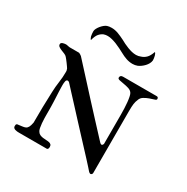

<svg xmlns="http://www.w3.org/2000/svg" viewBox="-152 -786 889 915"><g transform="rotate(30 292.5 -328.0)"><path d="M73.2 0Q68.4 0 62.5 -0.5Q56.6 -1 51.5 -2.7Q46.4 -4.4 43 -7.8Q39.6 -11.2 39.6 -17.1Q39.6 -21.5 40.3 -24.9Q41 -28.3 45.4 -30.3Q61 -32.7 71.5 -33.7Q82 -34.7 89.4 -38.1Q96.7 -41.5 101.3 -50Q106 -58.6 109.4 -76.2Q109.4 -117.7 110.1 -161.6Q110.8 -205.6 112.8 -246.6Q113.8 -276.4 117.9 -304.4Q122.1 -332.5 122.1 -362.3Q122.1 -367.7 121.6 -370.1Q121.1 -372.6 118.7 -379.4Q117.2 -381.8 112.8 -388.4Q108.4 -395 103 -402.1Q97.7 -409.2 92.5 -415.8Q87.4 -422.4 85 -424.8Q80.1 -430.7 70.8 -434.3Q61.5 -438 52.5 -441.7Q43.5 -445.3 36.9 -450Q30.3 -454.6 30.3 -462.9Q30.3 -467.3 33.4 -470Q36.6 -472.7 41.3 -474.1Q45.9 -475.6 50.5 -476.1Q55.2 -476.6 58.1 -476.6Q59.1 -476.6 62 -476.1Q64.9 -475.6 68.4 -474.9Q71.8 -474.1 74.7 -473.6Q77.6 -473.1 79.1 -473.1H130.9Q133.3 -472.2 138.7 -469Q144 -465.8 146 -463.9Q183.1 -423.3 218.8 -384.3Q254.4 -345.2 289.3 -307.1Q324.2 -269 359.1 -231.4Q394 -193.8 429.7 -155.3Q432.1 -152.8 434.1 -150.9Q436 -149.4 438 -148.2Q439.9 -147 441.4 -147Q445.8 -147 448.2 -151.1Q450.7 -155.3 450.7 -156.2V-274.4V-315.9Q450.7 -333 450 -350.6Q449.2 -368.2 447.8 -383.5Q446.3 -398.9 443.8 -411.1Q441.4 -423.3 438 -429.2Q431.2 -440.4 417 -444.8Q402.8 -449.2 388.7 -451.4Q374.5 -453.6 364 -456.1Q353.5 -458.5 353.5 -465.3Q353.5 -479 369.6 -479H554.7Q564 -479 564 -467.8Q564 -462.9 553.2 -459.7Q542.5 -456.5 528.8 -451.7Q515.1 -446.8 502.2 -439Q489.3 -431.2 484.9 -417.5Q479.5 -405.3 477.5 -391.1Q475.6 -377 475.6 -352.1V-10.3Q475.6 -5.9 472.2 -2.9Q468.8 0 466.8 0Q460.4 0 452.6 -9.3Q450.7 -11.7 440.2 -23.4Q429.7 -35.2 413.1 -53.2Q396.5 -71.3 375 -94.2Q353.5 -117.2 330.1 -142.6Q306.6 -168 282.2 -194.3Q257.8 -220.7 235.4 -245.1Q212.9 -269.5 193.1 -290.8Q173.3 -312 159.7 -327.1Q154.8 -331.1 150.9 -331.1Q143.1 -331.1 141.1 -321.3Q139.2 -311.5 139.2 -300.8Q139.2 -295.9 139.4 -286.4Q139.6 -276.9 140.1 -264.4Q140.6 -252 141.4 -238Q142.1 -224.1 142.6 -211.2Q143.1 -198.2 143.3 -187.5Q143.6 -176.8 143.6 -170.4V-147Q143.6 -135.7 143.8 -121.6Q144 -107.4 145.3 -93.8Q146.5 -80.1 148.7 -68.8Q150.9 -57.6 155.3 -51.8Q160.2 -43.9 168 -40.5Q175.8 -37.1 184.6 -35.9Q193.4 -34.7 202.4 -34.4Q211.4 -34.2 218.5 -32.7Q225.6 -31.2 230 -27.1Q234.4 -22.9 234.4 -14.2Q234.4 -9.8 233.6 -7.1Q232.9 -4.4 228 0ZM149.4 -554.2Q147 -554.2 145 -559.1Q143.1 -564 141.1 -568.4Q138.2 -582 138.2 -596.2Q138.2 -602.5 142.3 -610.8Q146.5 -619.1 152.8 -627Q159.2 -634.8 167 -641.4Q174.8 -647.9 182.1 -650.4Q191.9 -653.8 206.5 -653.8Q225.1 -653.8 243.7 -646.7Q262.2 -639.6 279.3 -630.9Q288.6 -625.5 299.8 -620.1Q311 -614.7 322.8 -610.1Q334.5 -605.5 346.7 -602.5Q358.9 -599.6 370.6 -599.6Q382.8 -599.6 396 -605Q410.2 -609.4 421.6 -620.6Q433.1 -631.8 441.4 -656.2Q443.8 -656.2 446 -652.1Q448.2 -647.9 450 -642.1Q451.7 -636.2 452.6 -629.4Q453.6 -622.6 453.6 -617.2Q452.6 -607.9 447.8 -598.9Q442.9 -589.8 435.8 -582.3Q428.7 -574.7 420.2 -568.6Q411.6 -562.5 403.8 -559.1Q390.6 -554.2 377.4 -554.2Q358.9 -554.2 342 -560.1Q325.2 -565.9 310.5 -574.2Q298.3 -580.6 285.4 -587.2Q272.5 -593.8 259.5 -598.9Q246.6 -604 233.9 -607.4Q221.2 -610.8 209.5 -610.8Q204.1 -610.8 198.7 -610.1Q193.4 -609.4 188 -607.4Q175.3 -602.1 165.5 -590.6Q155.8 -579.1 149.4 -554.2Z"/></g></svg>

Font: IM FELL French Canon SC
Style: Regular
Weight: 400
Designer: Igino Marini
Foundry: Igino Marini
Version: 3.00